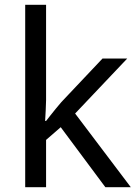

<svg xmlns="http://www.w3.org/2000/svg" viewBox="-20 -780 574 800"><path d="M172 -363Q172 -347 170.5 -321Q169 -295 168 -276H172Q178 -284 190 -299Q202 -314 214.5 -329.5Q227 -345 236 -355L407 -536H510L293 -307L525 0H419L233 -250L172 -197V0H85V-760H172Z"/></svg>

Font: Noto Sans Gujarati
Style: Regular
Weight: 400
Designer: Jelle Bosma - Monotype Design Team, Universal Thirst
Foundry: Monotype Imaging Inc.
Version: Version 2.102